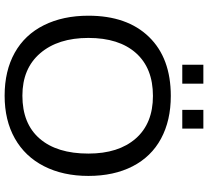

<svg xmlns="http://www.w3.org/2000/svg" viewBox="-54 -822 887 818"><g transform="rotate(90 389.0 -413.5)"><path d="M730 -347.2C730 -419.4 716.4 -482.1 689.2 -535.2C662 -588.2 622.7 -628.7 571.3 -656.5C519.9 -684.3 459.1 -698.2 389.2 -698.2C281.7 -698.2 197.9 -667.2 137.7 -605.2C77.5 -543.2 47.4 -457.2 47.4 -347.2C47.4 -274.9 60.9 -211.7 87.9 -157.5C114.9 -103.3 154.1 -61.8 205.3 -33.2C256.6 -4.6 317.5 9.8 388.2 9.8C458.2 9.8 518.9 -4.7 570.3 -33.7C621.7 -62.7 661.2 -104.2 688.7 -158.2C716.2 -212.2 730 -275.2 730 -347.2ZM634.8 -347.2C634.8 -257.6 613.5 -188.4 571 -139.4C528.6 -90.4 467.6 -65.9 388.2 -65.9C311 -65.9 250.7 -91.2 207.3 -141.8C163.8 -192.5 142.1 -260.9 142.1 -347.2C142.1 -434.1 163.6 -501.6 206.5 -549.8C249.5 -598 310.4 -622.1 389.2 -622.1C467.3 -622.1 527.8 -597.7 570.6 -548.8C613.4 -500 634.8 -432.8 634.8 -347.2ZM448.7 -747.1H528.3V-836.9H448.7ZM256.3 -747.1H336.9V-836.9H256.3Z"/></g></svg>

Font: Arimo
Style: Regular
Weight: 400
Designer: Steve Matteson
Foundry: Monotype Imaging Inc.
Version: Version 1.32